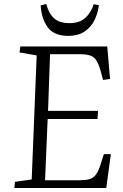

<svg xmlns="http://www.w3.org/2000/svg" viewBox="-20 -943 616 963"><path d="M164 -665 78 -680 82 -710H518L532 -547L497 -542L483 -594Q468 -643 447.5 -657Q427 -671 385 -671H231L221 -387H472L469 -346H219L206 -39H380Q408 -39 427.5 -44Q447 -49 460.5 -66.5Q474 -84 485 -120L501 -170H536L513 0H52L55 -31L139 -43ZM212 -923Q225 -874 252 -850.5Q279 -827 329 -827Q379 -827 408 -853.5Q437 -880 450 -922L476 -917Q471 -876 453.5 -841Q436 -806 403.5 -784.5Q371 -763 323 -763Q251 -763 219.5 -806Q188 -849 184 -916Z"/></svg>

Font: Literata 36pt Light
Style: Italic
Weight: 300
Italic angle: -2°
Designer: Latin by Veronika Burian and Jose Scaglione. Greek by Irene Vlachou. Cyrillic by Vera Evstafieva
Foundry: TypeTogether
Version: Version 3.002